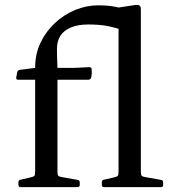

<svg xmlns="http://www.w3.org/2000/svg" viewBox="-20 -772 702 792"><path d="M54 -443Q46 -443 47 -453L51 -474Q53 -483 63 -484L125 -492H287L349 -495Q358 -495 358 -485Q359 -477 358.5 -468.5Q358 -460 356 -452Q353 -443 344 -443ZM469 0V-741L535 -751Q549 -753 555 -749.5Q561 -746 561 -733V0ZM125 -493Q125 -549 147 -595.5Q169 -642 206.5 -677Q244 -712 290.5 -731Q337 -750 385 -750Q432 -750 465 -742Q498 -734 522 -724L486 -648Q460 -657 426.5 -664Q393 -671 344 -671Q302 -671 273 -659Q244 -647 229.5 -625Q215 -603 215 -571Q215 -536 216 -521.5Q217 -507 217 -492V0H125ZM65 0Q56 0 56 -10V-20Q56 -30 66 -31L105 -40Q119 -43 122 -47Q125 -51 125 -65V-180H217V-64Q217 -51 220.5 -47Q224 -43 238 -41L300 -30Q309 -29 309 -19V-9Q309 0 299 0ZM409 0Q400 0 400 -10V-20Q400 -30 410 -31L449 -40Q463 -43 466 -47Q469 -51 469 -65V-180H561V-64Q561 -51 564.5 -47Q568 -43 582 -41L644 -30Q653 -29 653 -19V-9Q653 0 643 0Z"/></svg>

Font: Hahmlet
Style: Regular
Weight: 400
Designer: Minjoo Ham & Mark Frömberg
Foundry: hypertype
Version: Version 1.002